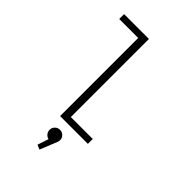

<svg xmlns="http://www.w3.org/2000/svg" viewBox="-299 -924 1309 1309"><g transform="rotate(45 355.0 -269.5)"><path d="M335.5 -47H547V0H279V-753H96V-800H335.5ZM395.5 116.5Q395.5 128.5 390 140.5L341 261L308 247L334.5 167Q317 163 305.8 149Q294.5 135 294.5 116.5Q294.5 96 309.2 81.2Q324 66.5 345 66.5Q366 66.5 380.8 81.2Q395.5 96 395.5 116.5Z"/></g></svg>

Font: League Mono UltraLight
Style: Regular
Weight: 200
Width: 6
Designer: Tyler Finck
Foundry: The League of Moveable Type / Tyler Finck
Version: Version 2.210